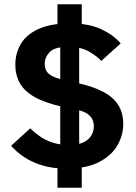

<svg xmlns="http://www.w3.org/2000/svg" viewBox="-20 -800 641 902"><path d="M364 82H250V-53L263 -73V-625L250 -645V-780H364V-645L352 -625V-73L364 -53ZM290 -8Q228 -8 178.5 -23Q129 -38 93 -62.5Q57 -87 32 -115L122 -197Q142 -177 168 -159Q194 -141 228 -130Q262 -119 304 -119Q349 -119 374.5 -132.5Q400 -146 410.5 -166Q421 -186 421 -206Q421 -221 415 -236.5Q409 -252 392 -264.5Q375 -277 342 -284L276 -298Q193 -316 144 -343.5Q95 -371 73.5 -409Q52 -447 52 -496Q52 -549 77.5 -593Q103 -637 160 -663.5Q217 -690 311 -690Q397 -690 455 -663Q513 -636 547 -596L456 -514Q437 -535 398.5 -557.5Q360 -580 301 -580Q237 -580 213.5 -555.5Q190 -531 190 -500Q190 -481 198 -467Q206 -453 223.5 -443.5Q241 -434 269 -427L348 -409Q419 -393 466 -368Q513 -343 536 -306Q559 -269 559 -217Q559 -165 531.5 -117Q504 -69 445 -38.5Q386 -8 290 -8Z"/></svg>

Font: IBM Plex Sans Var
Style: Regular
Weight: 400
Designer: Mike Abbink, Paul van der Laan, Pieter van Rosmalen
Foundry: Bold Monday
Version: Version 3.000